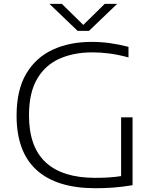

<svg xmlns="http://www.w3.org/2000/svg" viewBox="-20 -965 800 990"><path d="M472.5 5.5Q272.5 5.5 169 -88Q65.5 -181.5 65.5 -368.5Q65.5 -500.5 115 -584.5Q164.5 -668.5 251.8 -708.8Q339 -749 452 -749Q500 -749 545.8 -742.8Q591.5 -736.5 642.5 -723.5V-669Q586 -684 541.2 -689.5Q496.5 -695 456 -695Q360 -695 286.2 -662Q212.5 -629 171 -557.5Q129.5 -486 129.5 -370Q129.5 -207.5 215.8 -127.8Q302 -48 471 -48Q510 -48 543 -50.2Q576 -52.5 604.5 -57V-360H663.5V-10Q607.5 -1 564 2.2Q520.5 5.5 472.5 5.5ZM380 -806 235 -945H299L409.5 -836.5L520 -945H584L439 -806Z"/></svg>

Font: Encode Sans Expanded Light
Style: Regular
Weight: 300
Width: 7
Designer: Multiple Designers
Foundry: Impallari Type
Version: Version 3.000; ttfautohint (v1.8.3) -l 8 -r 50 -G 200 -x 14 